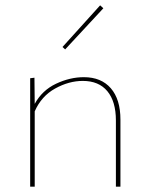

<svg xmlns="http://www.w3.org/2000/svg" viewBox="-20 -699 565 719"><path d="M431 -251V0H414V-248Q414 -319 382 -357.5Q350 -396 290 -396Q238 -396 186.5 -367.5Q135 -339 110 -282V0H93V-406L109 -408L110 -310Q138 -361 190 -385.5Q242 -410 294 -410Q359 -410 395 -368.5Q431 -327 431 -251ZM214 -523 355 -679 367 -668 224 -514Z"/></svg>

Font: Ysabeau Thin
Style: Regular
Weight: 200
Designer: Christian Thalmann (Catharsis Fonts)
Version: Version 0.003